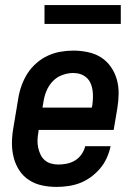

<svg xmlns="http://www.w3.org/2000/svg" viewBox="-20 -727 540 755"><path d="M202 8Q173 8 145 2Q117 -4 94 -19Q71 -34 56 -57Q41 -80 34 -107Q27 -134 27 -163Q27 -192 32 -221L52 -341Q56 -366 65 -391Q74 -416 88 -438Q102 -460 123 -478.5Q144 -497 168 -508Q192 -519 217.5 -523.5Q243 -528 268 -528Q297 -528 325.5 -522Q354 -516 377 -501.5Q400 -487 416 -464Q432 -441 439.5 -414Q447 -387 446.5 -357.5Q446 -328 441 -299L427 -216H132L131 -207Q128 -192 127.5 -176.5Q127 -161 130 -147Q133 -133 139 -120Q145 -107 155.5 -97.5Q166 -88 180.5 -84Q195 -80 210 -80Q226 -80 243 -83.5Q260 -87 275 -96Q290 -105 300.5 -120Q311 -135 315 -152H415Q410 -129 400 -106.5Q390 -84 374 -65Q358 -46 337.5 -31Q317 -16 295 -7.5Q273 1 249 4.5Q225 8 202 8ZM147 -304H341L343 -313Q345 -328 345.5 -343Q346 -358 344 -372Q342 -386 336.5 -399Q331 -412 320.5 -421.5Q310 -431 296.5 -435.5Q283 -440 268 -440Q247 -440 225 -432Q203 -424 187 -407Q171 -390 162.5 -369Q154 -348 151 -327ZM455 -633H155V-707H455Z"/></svg>

Font: Iosevka Semibold Oblique
Style: Regular
Weight: 600
Italic angle: -9°
Monospace: yes
Designer: Belleve Invis
Foundry: Belleve Invis
Version: Version 32.5.0; ttfautohint (v1.8.4)